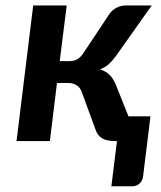

<svg xmlns="http://www.w3.org/2000/svg" viewBox="-20 -504 577 686"><path d="M369.6 -452.1Q378.9 -466.8 395 -475.6Q411.1 -484.4 427.7 -484.4H522L395.5 -305.7Q381.8 -286.6 368.4 -274.7Q355 -262.7 337.4 -256.3Q359.4 -249 372.6 -235.4Q385.7 -221.7 394.5 -199.7L439 -88.4H517.6L491.2 126.5Q488.8 143.1 478 152.3Q467.3 161.6 452.6 161.6H377.9L397.9 0H391.6Q359.9 0 344 -10.3Q328.1 -20.5 321.3 -41L272.9 -173.3Q267.1 -190.9 254.2 -199.2Q241.2 -207.5 223.6 -207.5H183.6L158.2 0H39.1L98.6 -484.4H218.3L193.4 -285.6H227.1Q245.6 -285.6 257.3 -293Q269 -300.3 278.8 -315.4Z"/></svg>

Font: Carlito
Style: Bold Italic
Weight: 700
Italic angle: -7°
Designer: Lukasz Dziedzic
Foundry: tyPoland Lukasz Dziedzic
Version: Version 1.104